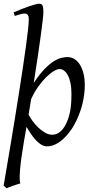

<svg xmlns="http://www.w3.org/2000/svg" viewBox="-21 -762 513 1026"><path d="M297.9 -393.1Q285.2 -393.1 265.9 -381.6Q246.6 -370.1 225.1 -348.9Q203.6 -327.6 182.6 -298.1Q161.6 -268.6 145.5 -232.4L131.8 -149.9Q139.2 -134.8 152.6 -116Q166 -97.2 183.1 -80.8Q200.2 -64.5 219.5 -53.2Q238.8 -42 257.8 -42Q271.5 -42 283.2 -47.1Q294.9 -52.2 304.4 -61.3Q314 -70.3 321.5 -82Q329.1 -93.8 335 -106.9Q343.8 -126 349.1 -146.7Q354.5 -167.5 356.9 -187.7Q359.4 -208 360.1 -226.6Q360.8 -245.1 360.8 -259.8Q360.8 -293.9 355.5 -319.1Q350.1 -344.2 341.1 -360.6Q332 -377 320.8 -385Q309.6 -393.1 297.9 -393.1ZM210.9 -696.8Q210.9 -686.5 207.5 -655.8Q204.1 -625 197.5 -576.7Q190.9 -528.3 181.4 -463.1Q171.9 -397.9 159.2 -318.8Q190.4 -365.7 217 -393.1Q243.7 -420.4 266.4 -434.6Q289.1 -448.7 307.4 -452.9Q325.7 -457 339.8 -457Q358.9 -457 375.5 -447.3Q392.1 -437.5 404.8 -418.2Q417.5 -398.9 424.8 -370.8Q432.1 -342.8 432.1 -306.2Q432.1 -257.3 418.5 -202.6Q404.8 -147.9 374 -91.8Q362.8 -72.3 347.4 -52.5Q332 -32.7 313.7 -16.6Q295.4 -0.5 274.2 9.8Q252.9 20 230 20Q214.4 20 199.7 11.2Q185.1 2.4 171.4 -12.2Q157.7 -26.9 145 -45.4Q132.3 -64 120.6 -84Q116.7 -64 113.5 -43.9Q110.4 -23.9 106.4 -2.9Q89.4 97.7 85.7 151.1Q82 204.6 87.4 218.3Q80.1 220.2 70.3 223.4Q60.5 226.6 50 230.2Q39.6 233.9 30 237.5Q20.5 241.2 14.2 244.1L-1.5 230Q5.9 186.5 15.6 128.9Q25.4 71.3 36.4 6.1Q47.4 -59.1 58.6 -128.9Q69.8 -198.7 80.6 -266.6Q91.3 -334.5 100.8 -397.7Q110.4 -460.9 117.4 -512.9Q124.5 -564.9 128.7 -602.5Q132.8 -640.1 132.8 -657.2Q132.8 -668.5 130.9 -675Q128.9 -681.6 125.2 -684.8Q121.6 -688 116.9 -689Q112.3 -689.9 106.9 -689.9Q102.5 -689.9 94.5 -687.7Q86.4 -685.5 78.1 -683.1Q68.8 -680.2 58.1 -676.8L51.8 -695.8Q72.3 -705.1 93.8 -713.4Q115.2 -721.7 133.8 -728Q152.3 -734.4 166.5 -738.3Q180.7 -742.2 187 -742.2Q202.6 -742.2 206.8 -731.7Q210.9 -721.2 210.9 -696.8Z"/></svg>

Font: Gentium Plus Phon
Style: Italic
Weight: 400
Italic angle: -8°
Designer: J. Victor Gaultney, Annie Olsen, Iska Routamaa, Becca Hirsbrunner
Foundry: SIL International
Version: Version 5.000